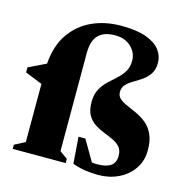

<svg xmlns="http://www.w3.org/2000/svg" viewBox="-107 -816 906 933"><g transform="rotate(15 346.0 -349.0)"><path d="M670.5 -163.5Q670.5 -109.5 642.8 -69.2Q615 -29 569 -7Q523 15 467.5 15Q435 15 400.8 9.8Q366.5 4.5 338 -6.5L328 -140H362.5L423.5 -35.5Q437 -34 450.5 -34Q495 -34 517.8 -49.8Q540.5 -65.5 540.5 -100.5Q540.5 -128.5 526.5 -144.5Q512.5 -160.5 490.2 -170.8Q468 -181 443 -190.8Q418 -200.5 395.8 -215Q373.5 -229.5 359.5 -254.2Q345.5 -279 345.5 -319.5Q345.5 -357.5 359.5 -383.5Q373.5 -409.5 394.2 -429.2Q415 -449 435.8 -467.5Q456.5 -486 470.5 -508.5Q484.5 -531 484.5 -563.5Q484.5 -603 454.2 -632.5Q424 -662 373 -662Q318.5 -662 290 -634Q261.5 -606 261.5 -540.5V-49.5L301 -21V0H34.5V-21L87.5 -48.5V-341L1 -376V-401L88.5 -443.5Q95 -533.5 136.2 -593.8Q177.5 -654 243.2 -684.2Q309 -714.5 390.5 -714.5Q468.5 -714.5 516.2 -697Q564 -679.5 586 -650.5Q608 -621.5 608 -586.5Q608 -552.5 593.8 -530.8Q579.5 -509 558.2 -494.2Q537 -479.5 515.8 -467.2Q494.5 -455 480.2 -440Q466 -425 466 -402.5Q466 -381.5 480.8 -369Q495.5 -356.5 518.8 -346.5Q542 -336.5 568.2 -324.5Q594.5 -312.5 617.8 -293.5Q641 -274.5 655.8 -243.2Q670.5 -212 670.5 -163.5Z"/></g></svg>

Font: Newsreader Text ExtraBold
Style: Regular
Weight: 800
Designer: Hugues Gentile
Foundry: Production Type
Version: Version 1.001